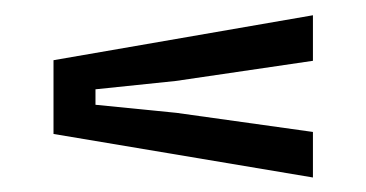

<svg xmlns="http://www.w3.org/2000/svg" viewBox="-20 -519 492 258"><path d="M400.5 -280.5 51.9 -339V-438.1L400.5 -498.5V-437.3L216.1 -410.2L108.3 -399V-378.2L216.9 -367.4L400.5 -341.7Z"/></svg>

Font: Big Shoulders Display SC Thin
Style: Regular
Weight: 100
Designer: Patric King
Foundry: XO Type Co
Version: Version 2.002